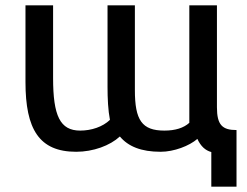

<svg xmlns="http://www.w3.org/2000/svg" viewBox="-20 -552 922 716"><path d="M716 -34C686 -8 629 14 579 14C506 14 458 -6 427 -43C390 -9 328 14 264 14C126 14 75 -70 75 -246V-532H178V-261C178 -120 204 -65 279 -65C321 -65 363 -79 390 -105C383 -141 381 -185 381 -228V-532H483V-216C483 -104 509 -65 593 -65C634 -65 665 -75 686 -94V-532H789V-152C789 -86 809 -67 862 -67V144H768V15C746 9 729 -6 716 -34Z"/></svg>

Font: Repo Medium
Style: Regular
Weight: 500
Designer: Stefan Peev
Foundry: Context Ltd
Version: Version 1.502